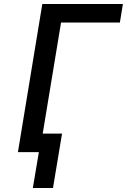

<svg xmlns="http://www.w3.org/2000/svg" viewBox="-20 -755 640 953"><path d="M143 178 173 0H69L190 -735H590L575 -643H283L192 -92H288L243 178Z"/></svg>

Font: Iosevka Aile Semibold Oblique
Style: Regular
Weight: 600
Italic angle: -9°
Designer: Belleve Invis
Foundry: Belleve Invis
Version: Version 31.1.0; ttfautohint (v1.8.4)